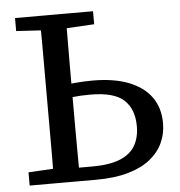

<svg xmlns="http://www.w3.org/2000/svg" viewBox="-50 -717 718 765"><g transform="rotate(-5 309.5 -335.0)"><path d="M199 0V-54H293Q362 -54 404 -71Q446 -88 465 -120.5Q484 -153 484 -198Q484 -267 444.5 -303.5Q405 -340 310 -340Q272 -340 240.5 -336.5Q209 -333 183 -327V-382Q214 -388 250 -391.5Q286 -395 325 -395Q409 -395 468 -372Q527 -349 558 -306Q589 -263 589 -201Q589 -159 572 -122.5Q555 -86 520.5 -58.5Q486 -31 432 -15.5Q378 0 303 0ZM136 0Q137 -52 137 -103.5Q137 -155 137 -207Q137 -259 137 -311V-360Q137 -412 137 -463.5Q137 -515 137 -567Q137 -619 136 -670H240Q240 -619 239.5 -567.5Q239 -516 239 -464.5Q239 -413 239 -361V-311Q239 -260 239 -208Q239 -156 239.5 -104Q240 -52 240 0ZM38 -618V-670H350V-618L209 -610H172ZM38 0V-53L164 -60H177V0Z"/></g></svg>

Font: Source Serif 4
Style: Regular
Weight: 400
Designer: Frank Grießhammer
Foundry: Adobe Systems Incorporated
Version: Version 4.004;hotconv 1.0.116;makeotfexe 2.5.65601